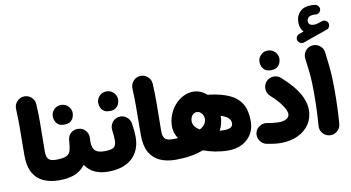

<svg xmlns="http://www.w3.org/2000/svg" viewBox="-95 -1215 2820 1543"><g transform="rotate(-10 1315.0 -444.0)"><path d="M36.6 -182.6Q36.6 -248.5 37.6 -306.4Q38.6 -364.3 38.6 -426Q38.6 -487.8 35.2 -564Q34.2 -598.6 57.6 -624.3Q81.1 -649.9 115.2 -651.4Q149.4 -652.8 175.3 -629.2Q201.2 -605.5 202.6 -570.8Q206.1 -496.1 206.1 -433.8Q206.1 -371.6 204.8 -312Q203.6 -252.4 203.6 -185.1Q203.6 -141.1 220.9 -123.3Q238.3 -105.5 279.8 -105.5H280.3Q314.9 -105.5 339.1 -81.1Q363.3 -56.6 363.3 -22Q363.3 12.2 339.1 36.9Q314.9 61.5 280.3 61.5H279.8Q206.5 61.5 151.9 37.1Q97.2 12.7 66.9 -41Q36.6 -94.7 36.6 -182.6Z M196.3 -22Q196.3 -56.6 221.2 -81.1Q246.1 -105.5 280.3 -105.5Q339.4 -105.5 366 -118.2Q392.6 -130.9 400.6 -160.4Q408.7 -189.9 411.6 -240.2Q414.1 -278.8 440.2 -300.3Q466.3 -321.8 501.5 -319.3Q536.1 -317.4 558.8 -290.8Q581.5 -264.2 579.1 -230.5Q572.8 -163.1 594.7 -134.3Q616.7 -105.5 675.8 -105.5H676.3Q710.9 -105.5 735.1 -81.1Q759.3 -56.6 759.3 -22Q759.3 12.2 735.1 36.9Q710.9 61.5 676.3 61.5H675.8Q618.7 61.5 571.8 41.3Q524.9 21 493.2 -26.4Q451.7 25.4 398.9 43.5Q346.2 61.5 280.3 61.5Q246.1 61.5 221.2 36.9Q196.3 12.2 196.3 -22ZM315.4 -453.1Q315.4 -483.9 338.1 -508.1Q360.8 -532.2 395 -532.2Q420.4 -532.2 438 -521.5Q455.6 -510.7 465.3 -495.1Q478 -475.1 478 -453.1Q478 -437.5 471.2 -418.5Q464.4 -399.4 446.5 -385.7Q428.7 -372.1 396.5 -372.1Q363.3 -372.1 345.9 -386Q328.6 -399.9 321.8 -418Q315.4 -435.1 315.4 -453.1Z M592.8 -22Q592.8 -56.6 617.4 -81.1Q642.1 -105.5 676.3 -105.5Q731.4 -105.5 752.4 -120.1Q773.4 -134.8 773.4 -177.2Q773.4 -193.8 771.7 -215.3Q770 -236.8 766.6 -263.7Q762.7 -297.9 783.7 -325.4Q804.7 -353 838.9 -357.4Q873 -361.8 900.1 -340.8Q927.2 -319.8 932.6 -285.6Q942.9 -220.2 942.9 -176.3Q942.9 -65.9 874.3 -2.2Q805.7 61.5 676.3 61.5Q642.1 61.5 617.4 36.9Q592.8 12.2 592.8 -22ZM693.8 -497.1Q693.8 -527.8 716.6 -552Q739.3 -576.2 773.4 -576.2Q798.8 -576.2 816.4 -565.4Q834 -554.7 843.8 -539.1Q856.4 -519 856.4 -497.1Q856.4 -481.4 849.6 -462.4Q842.8 -443.4 825 -429.7Q807.1 -416 774.9 -416Q741.7 -416 724.4 -429.9Q707 -443.8 700.2 -461.9Q693.8 -479 693.8 -497.1Z M986.3 -182.6Q986.3 -248.5 987.3 -306.4Q988.3 -364.3 988.3 -426Q988.3 -487.8 984.9 -564Q983.9 -598.6 1007.3 -624.3Q1030.8 -649.9 1064.9 -651.4Q1099.1 -652.8 1125 -629.2Q1150.9 -605.5 1152.3 -570.8Q1155.8 -496.1 1155.8 -433.8Q1155.8 -371.6 1154.5 -312Q1153.3 -252.4 1153.3 -185.1Q1153.3 -141.1 1170.7 -123.3Q1188 -105.5 1229.5 -105.5H1230Q1264.6 -105.5 1288.8 -81.1Q1313 -56.6 1313 -22Q1313 12.2 1288.8 36.9Q1264.6 61.5 1230 61.5H1229.5Q1156.2 61.5 1101.6 37.1Q1046.9 12.7 1016.6 -41Q986.3 -94.7 986.3 -182.6Z M1146.5 -22Q1146.5 -56.6 1171.1 -81.1Q1195.8 -105.5 1230 -105.5Q1253.9 -105.5 1276.4 -106.4Q1244.6 -154.3 1244.6 -206.1Q1244.6 -255.9 1262 -300.3Q1279.3 -344.7 1309.6 -379.2Q1339.8 -413.6 1378.9 -433.3Q1418 -453.1 1461.4 -453.1Q1492.2 -453.1 1520.3 -440.9Q1548.3 -428.7 1571.8 -407.2Q1579.6 -407.7 1587.9 -406.7Q1684.6 -394 1748.5 -364.3Q1812.5 -334.5 1844.2 -280.3Q1876 -226.1 1876 -140.1Q1876 -80.1 1848.6 -34.7Q1821.3 10.7 1772.5 36.1Q1723.6 61.5 1658.2 61.5Q1606 61.5 1554.2 51.8Q1502.4 42 1455.6 24.4Q1359.4 61.5 1230 61.5Q1195.8 61.5 1171.1 36.9Q1146.5 12.2 1146.5 -22ZM1407.7 -221.7Q1407.7 -197.8 1421.9 -178.5Q1436 -159.2 1460.9 -144.5Q1516.1 -174.3 1516.1 -222.7Q1516.1 -248.5 1499.5 -267.6Q1482.9 -286.6 1460.9 -286.6Q1437.5 -286.6 1422.6 -267.1Q1407.7 -247.6 1407.7 -221.7ZM1724.6 -149.4Q1724.6 -177.2 1703.1 -194.8Q1681.6 -212.4 1645.5 -223.6Q1645 -159.2 1616.2 -106.4Q1635.3 -105.5 1655.3 -105.5Q1724.6 -105.5 1724.6 -149.4Z M1904.3 -37.6Q1911.6 -70.8 1941.7 -89.6Q1971.7 -108.4 2004.4 -101.1Q2025.9 -96.7 2051.8 -94Q2077.6 -91.3 2095.7 -91.3Q2136.7 -91.3 2160.2 -105.5Q2183.6 -119.6 2183.6 -145Q2183.6 -170.9 2152.8 -216.3Q2122.1 -261.7 2064 -313.5Q2038.6 -336.4 2036.6 -371.6Q2034.7 -406.7 2057.1 -432.1Q2080.1 -458 2115.2 -460.2Q2150.4 -462.4 2175.8 -439.5Q2270 -355.5 2310.8 -285.2Q2351.6 -214.8 2351.6 -147.9Q2351.6 -82 2317.9 -31.7Q2284.2 18.6 2224.1 47.1Q2164.1 75.7 2084 75.7Q2057.6 75.7 2028.8 72Q2000 68.4 1968.3 62Q1935.5 54.7 1916.5 24.9Q1897.5 -4.9 1904.3 -37.6ZM2027.3 -595.2Q2027.3 -626 2050 -650.1Q2072.8 -674.3 2106.9 -674.3Q2132.3 -674.3 2149.9 -663.6Q2167.5 -652.8 2177.2 -637.2Q2189.9 -617.2 2189.9 -595.2Q2189.9 -579.6 2183.1 -560.5Q2176.3 -541.5 2158.4 -527.8Q2140.6 -514.2 2108.4 -514.2Q2075.2 -514.2 2057.9 -528.1Q2040.5 -542 2033.7 -560.1Q2027.3 -577.1 2027.3 -595.2Z M2356.9 -712.4Q2351.6 -726.6 2358.9 -741.9Q2366.2 -757.3 2381.3 -762.2L2418.5 -774.9Q2390.1 -806.2 2390.1 -856Q2390.1 -906.2 2422.1 -939.2Q2454.1 -972.2 2514.2 -972.2Q2531.7 -972.2 2546.4 -969.7Q2562.5 -967.3 2572.5 -954.8Q2582.5 -942.4 2581.1 -927.7Q2579.1 -912.6 2566.7 -901.6Q2554.2 -890.6 2538.6 -893.1Q2531.7 -894 2525.4 -894Q2494.1 -894 2480.2 -881.8Q2466.3 -869.6 2466.3 -850.6Q2466.3 -814.5 2512.2 -814.5Q2523.9 -814.5 2536.4 -817.4Q2548.8 -820.3 2579.6 -831.1Q2595.7 -836.4 2610.8 -827.9Q2626 -819.3 2629.4 -803.2Q2632.8 -788.6 2625.5 -775.1Q2618.2 -761.7 2605 -757.8L2406.7 -688Q2392.1 -683.1 2377.2 -690.2Q2362.3 -697.3 2356.9 -712.4ZM2394.5 -558.1Q2390.1 -592.3 2411.1 -620.1Q2432.1 -647.9 2466.3 -652.3Q2500.5 -656.7 2528.3 -635.7Q2556.2 -614.7 2560.5 -580.6Q2569.3 -514.6 2574.2 -464.8Q2579.1 -415 2581.1 -369.1Q2583 -323.2 2583 -268.6Q2583 -196.3 2580.3 -125Q2577.6 -53.7 2572.8 6.3Q2569.8 40.5 2543.2 63.2Q2516.6 85.9 2481.9 83Q2447.8 80.1 2425.3 53.5Q2402.8 26.9 2405.8 -7.3Q2410.6 -67.9 2413.3 -137.9Q2416 -208 2416 -277.3Q2416 -325.2 2414.3 -364.3Q2412.6 -403.3 2408 -448.2Q2403.3 -493.2 2394.5 -558.1Z"/></g></svg>

Font: Mikhak-FD Black
Style: Regular
Weight: 900
Designer: Amin Abedi
Version: Version 3.2